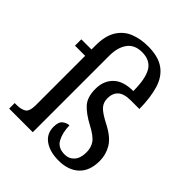

<svg xmlns="http://www.w3.org/2000/svg" viewBox="-213 -891 1029 1029"><g transform="rotate(45 301.0 -376.5)"><path d="M404 10Q338 10 297.5 -18.5Q257 -47 257 -99Q257 -138 276 -151.5Q295 -165 312 -165Q313 -111 333 -73.5Q353 -36 404 -36Q437 -36 458 -59.5Q479 -83 479 -128Q479 -163 461.5 -188.5Q444 -214 389 -243Q332 -273 302 -306Q272 -339 272 -402Q272 -463 310 -500Q348 -537 424 -537Q424 -630 398 -674Q372 -718 310 -718Q254 -718 226.5 -680.5Q199 -643 199 -580V0H20V-42H36Q67 -42 87.5 -54Q108 -66 108 -114V-488H31V-536H108V-567Q108 -640 135 -683Q162 -726 207.5 -744.5Q253 -763 311 -763Q388 -763 432.5 -731.5Q477 -700 495.5 -639.5Q514 -579 515 -492H451Q399 -492 376 -471Q353 -450 353 -411Q353 -380 372.5 -358.5Q392 -337 447 -309Q513 -275 537.5 -234Q562 -193 562 -145Q562 -69 519.5 -29.5Q477 10 404 10Z"/></g></svg>

Font: Noto Serif Sinhala SemiCondensed
Style: Regular
Weight: 400
Width: 4
Designer: Jelle Bosma - Monotype Design Team
Foundry: Monotype Imaging Inc.
Version: Version 2.007; ttfautohint (v1.8.4.7-5d5b)